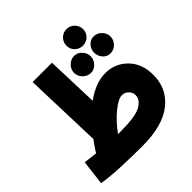

<svg xmlns="http://www.w3.org/2000/svg" viewBox="-219 -1020 1207 1207"><g transform="rotate(-45 384.5 -416.0)"><path d="M625 -770Q625 -801 603.5 -823Q582 -845 551 -845Q519 -845 498 -823Q477 -801 477 -770Q477 -741 498 -719.5Q519 -698 551 -698Q582 -698 603.5 -719.5Q625 -741 625 -770ZM538 -617Q538 -646 516.5 -669Q495 -692 466 -692Q435 -692 412.5 -669Q390 -646 390 -617Q390 -587 412.5 -564Q435 -541 466 -541Q495 -541 516.5 -564Q538 -587 538 -617ZM714 -617Q714 -646 692 -669Q670 -692 639 -692Q609 -692 589 -669Q569 -646 569 -617Q569 -587 589 -564Q609 -541 639 -541Q670 -541 692 -564Q714 -587 714 -617ZM337 -149Q325 -149 313 -149Q362 -216 416.5 -260.5Q471 -305 504 -305Q528 -305 546.5 -287.5Q565 -270 565 -242Q565 -204 517.5 -176.5Q470 -149 337 -149ZM369 13Q548 13 641 -60Q734 -133 734 -255Q734 -356 674 -416.5Q614 -477 527 -477Q442 -477 349 -410L337 -760H165L182 -237Q155 -201 130 -161Q90 -165 40 -172L20 -6Q88 5 183 9Q278 13 369 13Z"/></g></svg>

Font: Noto Sans Arabic Condensed Black
Style: Regular
Weight: 900
Width: 3
Designer: Nadine Chahine
Foundry: Monotype Imaging Inc.
Version: 1.001